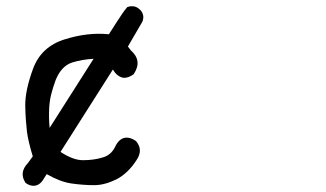

<svg xmlns="http://www.w3.org/2000/svg" viewBox="-20 -557 1040 612"><path d="M386.7 -534.7Q397.9 -538.6 408.2 -536.4Q418.5 -534.2 426.8 -525.4H427.2Q430.7 -521.5 432.9 -517.3Q435.1 -513.2 436 -509Q437 -504.9 436.8 -500.5Q436.5 -496.1 435.3 -491.9Q434.1 -487.8 431.2 -483.4Q420.4 -465.3 387.7 -408.7L397 -396.5Q434.1 -363.8 407.2 -322.3L406.7 -321.3L405.8 -320.3Q402.8 -318.4 399.9 -316.4Q391.1 -311 382.8 -309.6Q374.5 -308.1 367.2 -310.5Q359.9 -313 353 -318.8Q346.2 -324.7 340.8 -334H340.3V-334.5L339.8 -335.4L172.9 -72.8Q213.9 -45.9 245.1 -46.4Q262.2 -46.4 277.8 -48.6Q293.5 -50.8 307.6 -55.2Q334 -62.5 347.2 -89.4Q348.6 -92.8 350.3 -95.5Q352.1 -98.1 353.5 -100.6Q364.7 -116.7 380.4 -118.2Q396 -119.6 413.6 -107.4L414.1 -106.9L414.6 -106Q437 -78.6 415 -46.4Q388.7 -5.4 352.1 14.2Q333.5 23.4 315.4 28.3Q297.4 33.2 279.8 33.2Q245.6 33.2 207.5 27.8Q171.4 22.5 128.9 -2L120.1 11.7Q119.1 13.2 118.2 14.9Q117.2 16.6 116.2 18.1Q106 32.7 91.6 34.9Q77.1 37.1 62 26.4L61 25.4L60.5 24.4Q40.5 -7.3 68.8 -37.1L84.5 -58.6Q70.3 -105 65.9 -137.2Q64 -153.8 62.5 -174.1Q61 -194.3 60.5 -218.8Q59.6 -267.6 85 -336.9Q110.8 -408.2 186.5 -431.6Q259.3 -454.6 327.1 -447.8Q340.8 -469.2 351.3 -485.6Q361.8 -502 369.9 -513.7Q377.9 -525.4 384.3 -532.7L385.3 -534.2ZM278.3 -369.6Q242.2 -367.7 210.4 -357.9Q175.3 -346.7 157.2 -301.3Q152.8 -289.1 149.2 -277.6Q145.5 -266.1 142.8 -254.9Q140.1 -243.7 138.7 -232.7Q137.2 -221.7 136.7 -210.9Q135.3 -177.7 138.2 -149.4Z"/></svg>

Font: NaikaiFont
Style: SemiBold
Weight: 600
Version: Version 1.89